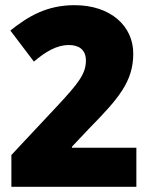

<svg xmlns="http://www.w3.org/2000/svg" viewBox="-20 -722 584 742"><path d="M507 0V-151H258V-155L327 -228C438 -341 495 -407 495 -515C495 -621 408 -702 268 -702C161 -702 89 -659 20 -604L111 -484C157 -523 200 -548 246 -548C285 -548 312 -530 312 -488C312 -437 283 -400 201 -312L24 -123V0Z"/></svg>

Font: Noto Sans Kannada SemiCondensed Black
Style: Regular
Weight: 900
Width: 4
Designer: Jelle Bosma - Monotype Design Team
Foundry: Monotype Imaging Inc.
Version: Version 2.005